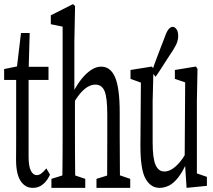

<svg xmlns="http://www.w3.org/2000/svg" viewBox="-20 -908 1031 928"><path d="M88.4 -521.5V-585H214.4V-521.5ZM138.2 0Q101.6 0 79.6 -33.4Q57.6 -66.9 57.6 -136.7Q57.6 -159.2 57.9 -181.2Q58.1 -203.1 58.1 -238.3V-521.5H0V-574.2L88.4 -592.3L58.1 -552.7L81.5 -748.5H123.5L118.2 -561V-537.6V-149.9Q118.2 -104 129.2 -82.8Q140.1 -61.5 157.7 -61.5Q169.4 -61.5 180.7 -70.3Q191.9 -79.1 204.1 -94.2L221.7 -63.5Q212.4 -43.5 199.5 -28.8Q186.5 -14.2 171.6 -7.1Q156.7 0 138.2 0Z M228.5 0V-43.5L305.2 -67.4H321.3L392.1 -43.5V0ZM280.3 0Q281.2 -27.3 281.7 -72.5Q282.2 -117.7 282.5 -166.3Q282.7 -214.8 282.7 -252.4V-779.3L225.6 -791V-834L333 -888.2L342.8 -878.4L339.4 -706.5V-454.1L342.3 -438.5V-252.4Q342.3 -214.8 342.5 -166.3Q342.8 -117.7 343.3 -72.5Q343.8 -27.3 344.7 0ZM446.3 0V-43.5L522.9 -67.4H539.6L609.4 -43.5V0ZM497.1 0Q498 -27.3 498 -72Q498 -116.7 498.3 -165.5Q498.5 -214.4 498.5 -252.4V-354Q498.5 -436.5 485.4 -467.8Q472.2 -499 441.4 -499Q424.8 -499 408.4 -490.7Q392.1 -482.4 375 -464.6Q357.9 -446.8 338.9 -415L325.2 -460.9H333Q350.6 -496.6 373 -524.9Q395.5 -553.2 419.9 -569.6Q444.3 -585.9 468.8 -585.9Q514.6 -585.9 536.6 -533.7Q558.6 -481.4 558.6 -364.3V-252.4Q558.6 -213.9 559.1 -165.3Q559.6 -116.7 559.6 -72Q559.6 -27.3 560.5 0Z M751 0Q707.5 0 682.6 -45.9Q658.7 -89.8 658.7 -203.1Q658.7 -206.5 658.7 -210L661.1 -526.9L675.3 -503.4L610.8 -526.9V-569.8L714.4 -586.4L721.7 -575.2L717.8 -419.9V-220.7Q717.8 -142.6 731.9 -110.8Q746.1 -79.1 774.4 -79.1Q792 -79.1 809.8 -89.6Q827.6 -100.1 845.5 -120.4Q863.3 -140.6 880.9 -170.9L891.1 -119.1H880.9Q861.8 -75.7 839.8 -48.3Q817.9 -21 795.7 -10.5Q773.4 0 751 0ZM881.8 0 872.6 -140.6V-143.6L875 -509.8L825.2 -526.9V-569.8L926.8 -586.4L934.6 -575.2L931.6 -419.9V-69.8L980 -53.2V-9.8ZM713.9 -560.1Q723.1 -589.4 733.4 -616.5Q743.7 -643.6 754.4 -671.9Q765.1 -700.2 776.4 -729Q785.6 -756.3 795.4 -767.3Q805.2 -778.3 814.5 -778.3Q823.7 -778.3 832.5 -767.6Q841.3 -756.8 841.3 -732.4Q841.3 -720.7 836.7 -705.8Q832 -690.9 816.9 -666.5Q802.7 -645 788.6 -623.3Q774.4 -601.6 760.7 -579.8Q747.1 -558.1 731.9 -536.6Z"/></svg>

Font: Scarab Serif
Style: Condensed
Weight: 400
Designer: John Roberts
Foundry: Scarab
Version: 1.0